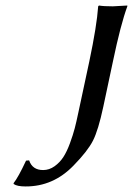

<svg xmlns="http://www.w3.org/2000/svg" viewBox="-20 -668 483 698"><path d="M264.6 -257.8 304.7 -444.8Q332 -574.2 336.9 -645L339.8 -647.9Q356.4 -645 390.1 -645Q390.1 -645 442.9 -647.9V-645Q418.5 -578.6 390.6 -444.8L355.5 -279.8Q337.4 -194.8 317.9 -156.5Q298.3 -118.2 247.1 -65.9Q173.3 10.3 72.8 9.8Q42 9.8 29.8 1L29.3 -2Q46.4 -23.4 74.7 -84L85.9 -85Q97.7 -49.8 136.7 -49.8Q159.2 -49.8 178.5 -63.7Q197.8 -77.6 210.4 -97.2Q223.1 -116.7 234.4 -147.5Q245.6 -178.2 251.7 -201.7Q257.8 -225.1 264.6 -257.8Z"/></svg>

Font: Linux Biolinum O
Style: Italic
Weight: 400
Italic angle: -12°
Designer: Philipp H. Poll
Foundry: Philipp H. Poll
Version: Version 1.1.3